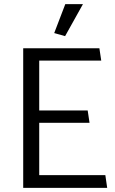

<svg xmlns="http://www.w3.org/2000/svg" viewBox="-20 -915 562 935"><path d="M502 0 493 -62H171V-317H416L407 -377H171V-620H473L464 -680H93V0ZM297 -739 384 -895H298L244 -754Z"/></svg>

Font: Catamaran Thin
Style: Regular
Weight: 400
Version: Version 2.000